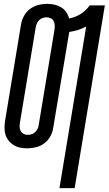

<svg xmlns="http://www.w3.org/2000/svg" viewBox="-20 -763 565 998"><path d="M289 215 428 -625Q407 -614 384.5 -607Q362 -600 340 -597L257 -101Q254 -78 242.5 -56Q231 -34 211.5 -19Q192 -4 168.5 2Q145 8 122 8Q103 8 85 4.5Q67 1 51.5 -8.5Q36 -18 24.5 -32.5Q13 -47 8 -64.5Q3 -82 3.5 -101Q4 -120 7 -139L89 -634Q92 -657 104 -679Q116 -701 135.5 -716Q155 -731 178.5 -737Q202 -743 224 -743Q244 -743 262.5 -739Q281 -735 297 -725.5Q313 -716 323.5 -701Q334 -686 339 -667Q355 -670 369.5 -675.5Q384 -681 398 -689.5Q412 -698 424.5 -710Q437 -722 446 -735H525L368 215ZM123 -62Q133 -62 143.5 -65Q154 -68 162 -75.5Q170 -83 175 -92.5Q180 -102 181 -112L263 -607Q265 -619 264.5 -630.5Q264 -642 259.5 -652Q255 -662 245 -667.5Q235 -673 223 -673Q213 -673 203 -670Q193 -667 185 -659.5Q177 -652 172.5 -642.5Q168 -633 166 -623L84 -128Q82 -116 82 -104.5Q82 -93 87 -83Q92 -73 102 -67.5Q112 -62 123 -62Z"/></svg>

Font: Iosevka Curly
Style: Italic
Weight: 400
Italic angle: -9°
Monospace: yes
Designer: Belleve Invis
Foundry: Belleve Invis
Version: Version 22.1.2; ttfautohint (v1.8.4)